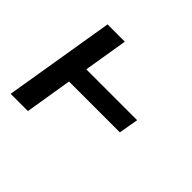

<svg xmlns="http://www.w3.org/2000/svg" viewBox="-124 -684 849 849"><g transform="rotate(45 300.0 -260.0)"><path d="M27 0 113 -520H221L187 -313H505L489 -221H171L135 0Z"/></g></svg>

Font: Iosevka SmBd Ex Obl
Style: Regular
Weight: 600
Width: 7
Italic angle: -9°
Monospace: yes
Designer: Belleve Invis
Foundry: Belleve Invis
Version: Version 32.5.0; ttfautohint (v1.8.4)